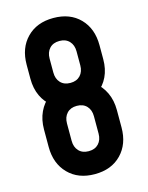

<svg xmlns="http://www.w3.org/2000/svg" viewBox="-117 -840 717 929"><g transform="rotate(-15 241.0 -375.0)"><path d="M241.5 16Q158.5 16 108.8 -35Q59 -86 59 -169V-256Q59 -305 77 -343.5Q95 -382 127 -406V-362.5Q95 -385.5 77 -423.5Q59 -461.5 59 -511V-581Q59 -664.5 108.8 -715.2Q158.5 -766 241.5 -766Q325 -766 374.5 -715.2Q424 -664.5 424 -581V-511Q424 -461.5 405.8 -423.5Q387.5 -385.5 355.5 -362.5L356 -406Q387.5 -382 405.8 -343.5Q424 -305 424 -256V-169Q424 -86 374.5 -35Q325 16 241.5 16ZM241.5 -99Q273 -99 291 -118.2Q309 -137.5 309 -169V-256Q309 -287.5 291 -306.8Q273 -326 241.5 -326Q210 -326 192 -306.8Q174 -287.5 174 -256V-169Q174 -137.5 192 -118.2Q210 -99 241.5 -99ZM241.5 -441Q273 -441 291 -460.2Q309 -479.5 309 -511V-581Q309 -612.5 291 -631.8Q273 -651 241.5 -651Q210 -651 192 -631.8Q174 -612.5 174 -581V-511Q174 -479.5 192 -460.2Q210 -441 241.5 -441Z"/></g></svg>

Font: Mohave SemiBold
Style: Regular
Weight: 600
Designer: Gumpita Rahayu
Foundry: Tokotype
Version: Version 2.003